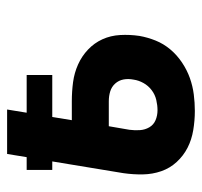

<svg xmlns="http://www.w3.org/2000/svg" viewBox="-34 -526 568 540"><g transform="rotate(-90 250.0 -256.0)"><path d="M208 8Q181 8 154 3.5Q127 -1 104.5 -12.5Q82 -24 64.5 -43Q47 -62 38.5 -86.5Q30 -111 29.5 -138Q29 -165 33 -193L66 -393H42V-465H78L87 -520H212L203 -465H309V-393H191L182 -338H235Q263 -338 289 -334.5Q315 -331 338.5 -320.5Q362 -310 380.5 -292.5Q399 -275 409.5 -252Q420 -229 421.5 -202Q423 -175 419 -148Q415 -125 406 -102.5Q397 -80 381 -61Q365 -42 344 -28Q323 -14 300.5 -6Q278 2 254.5 5Q231 8 208 8ZM210 -97Q224 -97 239 -100.5Q254 -104 266.5 -113.5Q279 -123 286.5 -136.5Q294 -150 296 -164Q299 -179 296.5 -192.5Q294 -206 285 -216Q276 -226 263 -230Q250 -234 235 -234H165L155 -176Q153 -161 154 -146.5Q155 -132 162 -120Q169 -108 182 -102.5Q195 -97 210 -97Z"/></g></svg>

Font: Iosevka SS04 Extrabold
Style: Italic
Weight: 800
Italic angle: -9°
Monospace: yes
Designer: Belleve Invis
Foundry: Belleve Invis
Version: Version 19.0.0; ttfautohint (v1.8.4)